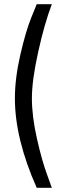

<svg xmlns="http://www.w3.org/2000/svg" viewBox="-20 -770 304 915"><path d="M155 125Q51 -109 51 -301Q51 -397 77 -509.5Q103 -622 129 -686L155 -750H227Q192 -658 162 -522.5Q132 -387 132 -301.5Q132 -216 156 -109.5Q180 -3 204 61L227 125Z"/></svg>

Font: Titillium Web
Style: Regular
Weight: 400
Version: Version 1.002;PS 57.000;hotconv 1.0.70;makeotf.lib2.5.55311